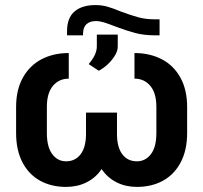

<svg xmlns="http://www.w3.org/2000/svg" viewBox="-20 -732 806 762"><path d="M722.7 -307.6V-204.1Q722.7 -135.7 697 -87.4Q671.4 -39.1 626.5 -14.6Q581.5 9.8 523.4 9.8Q479 9.8 442.9 -8.3Q406.7 -26.4 383.3 -61Q359.9 -26.4 323.5 -8.3Q287.1 9.8 242.2 9.8Q184.1 9.8 139.4 -14.6Q94.7 -39.1 69.3 -87.4Q43.9 -135.7 43.9 -204.1V-307.6Q43.9 -375.5 70.8 -423.8Q97.7 -472.2 144.8 -496.8Q191.9 -521.5 252.9 -521.5V-419.9Q214.4 -419.9 190.2 -391.4Q166 -362.8 166 -307.6V-204.1Q166 -148.9 187.3 -120.4Q208.5 -91.8 242.2 -91.8Q278.8 -91.8 300 -119.9Q321.3 -147.9 321.3 -200.2V-285.2H444.3V-200.2Q444.3 -147.9 465.3 -119.9Q486.3 -91.8 523.4 -91.8Q557.1 -91.8 578.9 -120.1Q600.6 -148.4 600.6 -204.1V-307.6Q600.6 -362.8 576.4 -391.4Q552.2 -419.9 513.7 -419.9V-521.5Q574.2 -521.5 621.6 -497.1Q668.9 -472.7 695.8 -424.3Q722.7 -376 722.7 -307.6ZM364.3 -549.8V-594.7H447.3V-546.9Q447.3 -529.8 435.5 -510.7Q423.8 -491.7 406.5 -475.8Q389.2 -460 372.1 -451.2L332 -477.5Q349.1 -498 356.9 -515.4Q364.7 -532.7 364.3 -549.8ZM613.3 -655.3V-591.8H593.8Q551.3 -591.8 516.4 -601.1Q481.4 -610.4 437.5 -627Q410.2 -637.7 392.8 -643.1Q375.5 -648.4 360.4 -648.4Q337.4 -648.4 323.7 -636.5Q310.1 -624.5 309.6 -599.6V-591.8H246.1V-608.4Q246.1 -660.6 275.6 -686.3Q305.2 -711.9 359.4 -711.9Q383.3 -711.9 406 -705.6Q428.7 -699.2 459 -686.5Q501 -670.9 529.8 -663.1Q558.6 -655.3 594.7 -655.3Z"/></svg>

Font: Pretendard JP SemiBold
Style: Regular
Weight: 600
Designer: Base glyphs from Inter by Rasmus Andersson; Hangeul glyphs from Noto Sans CJK(Source Han Sans) by Jang Soo-young and Kan
Foundry: Kil Hyung-jin
Version: Version 1.309